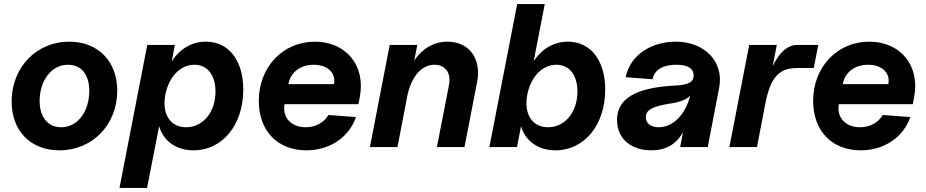

<svg xmlns="http://www.w3.org/2000/svg" viewBox="-20 -720 4533 940"><path d="M271 16C432 16 554 -109 554 -276C554 -420 460 -516 319 -516C158 -516 37 -390 37 -223C37 -79 130 16 271 16ZM280 -97C215 -97 174 -146 174 -225C174 -327 233 -403 312 -403C378 -403 417 -356 417 -275C417 -172 359 -97 280 -97Z M928 16C1069 16 1171 -109 1171 -281C1171 -424 1100 -516 988 -516C919 -516 861 -481 821 -420L836 -500H701L565 200H700L759 -102C780 -30 842 16 928 16ZM891 -97C812 -97 771 -164 790 -259C808 -346 864 -403 932 -403C995 -403 1035 -353 1035 -272C1035 -171 974 -97 891 -97Z M1480 16C1594 16 1688 -47 1723 -147L1588 -157C1566 -119 1524 -97 1476 -97C1405 -97 1361 -146 1373 -210H1735L1742 -248C1770 -399 1674 -516 1522 -516C1365 -516 1247 -392 1247 -226C1247 -79 1339 16 1480 16ZM1615 -308H1392C1402 -366 1451 -403 1516 -403C1584 -403 1626 -363 1615 -308Z M2178 -303 2119 0H2254L2316 -319C2338 -432 2277 -516 2171 -516C2105 -516 2048 -483 2008 -424L2023 -500H1888L1791 0H1926L1975 -255C1996 -348 2045 -403 2107 -403C2161 -403 2190 -362 2178 -303Z M2700 16C2841 16 2943 -109 2943 -281C2943 -424 2872 -516 2760 -516C2692 -516 2633 -481 2593 -421L2647 -700H2512L2376 0H2511L2531 -102C2552 -30 2614 16 2700 16ZM2663 -97C2584 -97 2543 -164 2562 -259C2580 -346 2636 -403 2704 -403C2767 -403 2807 -353 2807 -272C2807 -171 2746 -97 2663 -97Z M3169 16C3238 16 3290 -12 3324 -73L3310 0H3445L3501 -291C3525 -415 3433 -516 3288 -516C3178 -516 3067 -458 3043 -342L3175 -332C3185 -386 3238 -403 3292 -403C3346 -403 3376 -385 3376 -351C3376 -318 3351 -304 3283 -301C3140 -293 3001 -261 3001 -132C3001 -38 3073 16 3169 16ZM3205 -97C3166 -97 3142 -116 3142 -146C3142 -181 3172 -198 3255 -212C3310 -220 3341 -232 3359 -252C3336 -159 3275 -97 3205 -97Z M3551 0H3686L3726 -208C3751 -340 3793 -387 3882 -387H3964L3986 -500H3882C3836 -500 3795 -463 3763 -396L3783 -500H3648Z M4194 16C4308 16 4402 -47 4437 -147L4302 -157C4280 -119 4238 -97 4190 -97C4119 -97 4075 -146 4087 -210H4449L4456 -248C4484 -399 4388 -516 4236 -516C4079 -516 3961 -392 3961 -226C3961 -79 4053 16 4194 16ZM4329 -308H4106C4116 -366 4165 -403 4230 -403C4298 -403 4340 -363 4329 -308Z"/></svg>

Font: Uncut Sans
Style: Bold Italic
Weight: 700
Italic angle: -11°
Designer: Kasper Nordkvist
Foundry: UNCUT.wtf
Version: Version 1.304;Glyphs 3.2 (3246)